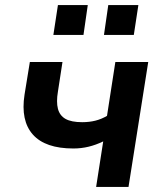

<svg xmlns="http://www.w3.org/2000/svg" viewBox="-20 -739 645 759"><path d="M360 0 388 -180Q359 -166 330 -159Q301 -152 270 -152Q159 -152 110 -207Q61 -262 77 -365L98 -494H227L209 -377Q202 -336 209 -309Q216 -282 239 -269Q262 -256 305 -256Q333 -256 357 -262Q381 -268 403 -281L436 -494H566L488 0ZM391 -601 408 -719H527L509 -601ZM191 -601 209 -719H327L310 -601Z"/></svg>

Font: Nunito Sans 10pt
Style: Bold Italic
Weight: 700
Italic angle: -9°
Designer: Vernon Adams
Foundry: Vernon Adams
Version: Version 3.101;gftools[0.9.27]